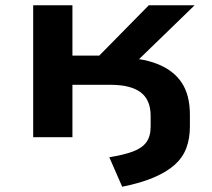

<svg xmlns="http://www.w3.org/2000/svg" viewBox="-20 -521 805 729"><path d="M444 188 395 76Q451 67 485.5 54Q520 41 536 18.5Q552 -4 552 -40V-81Q552 -142 514 -170.5Q476 -199 400 -199H255V0H106V-501H255V-310H357L545 -501H719L457 -247L419 -303Q514 -303 576.5 -278.5Q639 -254 670 -207Q701 -160 701 -86V-41Q701 5 687.5 41Q674 77 643.5 104.5Q613 132 563.5 153Q514 174 444 188Z"/></svg>

Font: Nunito Sans 7pt Expanded
Style: Bold
Weight: 700
Width: 7
Designer: Vernon Adams
Foundry: Vernon Adams
Version: Version 3.101;gftools[0.9.27]